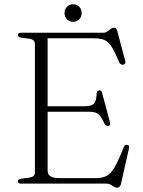

<svg xmlns="http://www.w3.org/2000/svg" viewBox="-20 -852 663 891"><path d="M178.5 -359H373Q403.5 -359 415.2 -370.5Q427 -382 428.5 -416Q429 -423 431.2 -427Q433.5 -431 439.5 -432.5Q450.5 -435 454 -420L490.5 -284Q492.5 -277.5 490.8 -273.2Q489 -269 483 -268Q477.5 -267 473 -269.2Q468.5 -271.5 465.5 -277Q455 -300.5 445.5 -312.8Q436 -325 424 -329.2Q412 -333.5 394.5 -333.5H178.5ZM62.5 -689.5Q62.5 -694.5 66 -697.2Q69.5 -700 77.5 -700H458.5Q470.5 -700 478.2 -705.8Q486 -711.5 493 -717.2Q500 -723 508.5 -723Q515 -723 518.8 -719.5Q522.5 -716 524.5 -707L561.5 -568Q563 -562 560.8 -557.8Q558.5 -553.5 552.5 -552Q546.5 -551 541.2 -553.5Q536 -556 533 -563.5Q517.5 -600.5 505.2 -622.8Q493 -645 480 -656.2Q467 -667.5 450.5 -671Q434 -674.5 410.5 -674.5H201V-61.5Q201 -43 213.8 -34.2Q226.5 -25.5 255 -25.5H424.5Q454.5 -25.5 474.2 -35.5Q494 -45.5 512 -76.2Q530 -107 554.5 -169.5Q557 -175.5 560.5 -178Q564 -180.5 569 -180Q575.5 -179.5 578 -175.2Q580.5 -171 578.5 -163L541 2.5Q539 11 534.5 15Q530 19 522.5 19Q515.5 19 508.2 14.2Q501 9.5 493 4.8Q485 0 474 0H77.5Q69.5 0 66 -3Q62.5 -6 62.5 -10.5Q62.5 -19.5 77.5 -22.5L118 -28Q129.5 -30 135.8 -36Q142 -42 142 -52V-648Q142 -658 135.8 -664Q129.5 -670 118 -672L77.5 -677.5Q62.5 -680.5 62.5 -689.5ZM319.5 -751Q301.5 -751 290.5 -762.8Q279.5 -774.5 279.5 -791.5Q279.5 -808.5 290.5 -820.2Q301.5 -832 319.5 -832Q337.5 -832 348.2 -820.2Q359 -808.5 359 -791.5Q359 -774.5 348.2 -762.8Q337.5 -751 319.5 -751Z"/></svg>

Font: Fraunces ExtraLight
Style: Regular
Weight: 250
Version: Version 1.000;[b76b70a41]